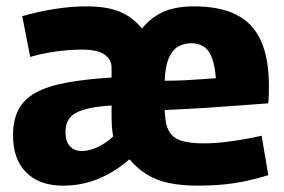

<svg xmlns="http://www.w3.org/2000/svg" viewBox="-20 -574 894 604"><path d="M178 10Q104 10 62.5 -31.5Q21 -73 21 -148Q21 -196 38 -229Q55 -262 92.5 -282.5Q130 -303 189 -314Q248 -325 331 -330V-360Q331 -388 308 -403Q285 -418 237 -418Q218 -418 192 -416Q166 -414 136 -409Q106 -404 75 -395L50 -523Q97 -537 150.5 -545.5Q204 -554 249 -554Q283 -554 309 -550Q335 -546 356 -537.5Q377 -529 394 -516Q411 -503 426 -485H427Q447 -509 471 -524.5Q495 -540 524.5 -547Q554 -554 590 -554Q671 -554 723 -528Q775 -502 800.5 -446.5Q826 -391 826 -302Q826 -290 825.5 -275.5Q825 -261 824 -249Q793 -247 743.5 -243Q694 -239 632 -235Q570 -231 499 -228Q498 -227 498 -223.5Q498 -220 499 -217Q500 -181 512.5 -160Q525 -139 551.5 -131Q578 -123 621 -123Q661 -123 710 -130Q759 -137 803 -147L824 -23Q789 -12 753.5 -4.5Q718 3 681 6.5Q644 10 601 10Q550 10 510.5 1.5Q471 -7 441.5 -25.5Q412 -44 388 -72H386Q363 -52 339 -37Q315 -22 289.5 -11.5Q264 -1 236.5 4.5Q209 10 178 10ZM237 -99Q254 -99 272.5 -105.5Q291 -112 307.5 -122.5Q324 -133 336 -145Q333 -160 332 -177Q331 -194 331 -213Q331 -221 331 -228Q331 -235 331 -242Q294 -240 266.5 -234.5Q239 -229 221 -220Q203 -211 194.5 -196Q186 -181 186 -159Q186 -129 200 -114Q214 -99 237 -99ZM498 -320Q531 -320 561.5 -321.5Q592 -323 617.5 -325Q643 -327 659 -328Q656 -367 647 -391.5Q638 -416 621.5 -427Q605 -438 581 -438Q560 -438 541.5 -428Q523 -418 511.5 -392.5Q500 -367 498 -320Z"/></svg>

Font: Georama ExtraCondensed Thin
Style: Bold
Weight: 700
Version: Version 1.001